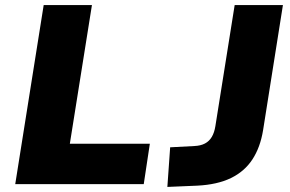

<svg xmlns="http://www.w3.org/2000/svg" viewBox="-20 -725 1142 756"><path d="M40 0 152 -705H342L255 -159H570L546 0ZM639 11 650 -145 745 -150Q770 -151 787 -160Q804 -169 814 -186Q824 -203 828 -228L904 -705H1094L1016 -213Q1005 -145 974 -97.5Q943 -50 889.5 -24Q836 2 757 6Z"/></svg>

Font: Nunito Sans 8pt Black
Style: Italic
Weight: 900
Italic angle: -9°
Version: Version 3.101;gftools[0.9.27]